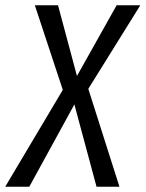

<svg xmlns="http://www.w3.org/2000/svg" viewBox="-54 -708 552 728"><path d="M478 -688 280.8 -371.1 398.9 0H312L228 -312L57.1 0H-34.2L184.1 -367.2L78.1 -688H166L237.8 -419.9L388.2 -688Z"/></svg>

Font: Fira Sans Compressed Book
Style: Italic
Weight: 350
Width: 3
Italic angle: -8°
Designer: Carrois Corporate & Edenspiekermann AG
Foundry: Carrois Corporate GbR & Edenspiekermann AG
Version: Version 4.203;PS 004.203;hotconv 1.0.88;makeotf.lib2.5.64775